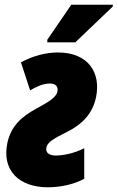

<svg xmlns="http://www.w3.org/2000/svg" viewBox="-20 -786 500 816"><path d="M181 -617V-606H300L459 -758L460 -766H283ZM184 10C233 10 291 -1 338 -26V-156C295 -134 248 -125 217 -125C193 -125 173 -134 177 -158C181 -181 204 -195 268 -227C329 -258 373 -302 388 -372C410 -476 356 -563 226 -563C176 -563 120 -549 69 -521L108 -402C131 -415 160 -431 192 -431C218 -431 228 -417 224 -397C219 -371 183 -351 132 -323C72 -290 26 -250 11 -177C-12 -64 58 10 184 10Z"/></svg>

Font: Noto Sans ExtraCondensed Black
Style: Italic
Weight: 900
Width: 2
Italic angle: -12°
Designer: Monotype Design Team
Foundry: Monotype Imaging Inc.
Version: Version 2.013